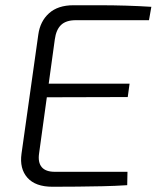

<svg xmlns="http://www.w3.org/2000/svg" viewBox="-20 -711 597 732"><path d="M260 -691Q310 -691 360.5 -691Q411 -691 460.5 -689.5Q510 -688 557 -685L548 -634H269Q232 -634 213 -616Q194 -598 189 -561L129 -126Q124 -92 139 -74Q154 -56 189 -56H466L465 -5Q419 -2 371 -1Q323 0 275 0.5Q227 1 180 1Q115 1 84.5 -33.5Q54 -68 62 -125L126 -579Q133 -630 167 -660.5Q201 -691 260 -691ZM118 -392H474L467 -341L110 -340Z"/></svg>

Font: Exo 2 Light
Style: Italic
Weight: 300
Italic angle: -8°
Designer: Natanael Gama
Foundry: Natanael Gama
Version: Version 2.010